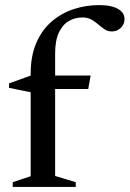

<svg xmlns="http://www.w3.org/2000/svg" viewBox="-20 -734 509 754"><path d="M120.5 -384.5 101.5 -371.5 15.5 -389V-406.5L108.5 -440L144.5 -437.5H336L326.5 -384.5ZM196.5 -43 277.5 -18.5V0H30V-18.5L100.5 -42V-445Q100.5 -515 122.8 -566Q145 -617 183.2 -649.8Q221.5 -682.5 269.5 -698.2Q317.5 -714 368.5 -714Q395 -714 414 -709.8Q433 -705.5 445.2 -698Q457.5 -690.5 463.2 -680.8Q469 -671 469 -659.5Q469 -638.5 454.2 -624.5Q439.5 -610.5 419.5 -610.5Q403 -610.5 390.5 -619Q378 -627.5 365.8 -638.2Q353.5 -649 338.8 -657.2Q324 -665.5 303.5 -665.5Q275.5 -665.5 251 -651.8Q226.5 -638 211.5 -606.8Q196.5 -575.5 196.5 -523Z"/></svg>

Font: Newsreader 24pt Medium
Style: Regular
Weight: 500
Designer: Hugues Gentile
Foundry: Production Type
Version: Version 1.003